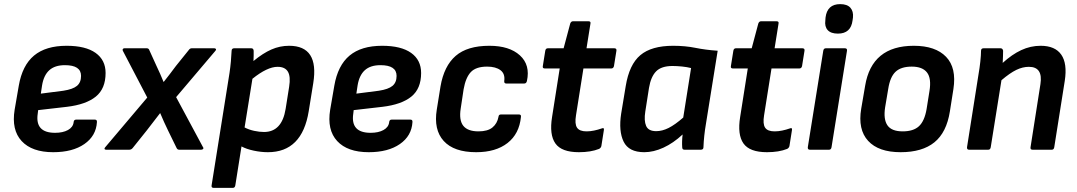

<svg xmlns="http://www.w3.org/2000/svg" viewBox="-20 -726 5222 931"><path d="M238 12Q135 12 85 -42Q35 -96 51 -194L71 -310Q88 -409 145 -456.5Q202 -504 303 -504Q395 -504 443.5 -469.5Q492 -435 492 -372Q492 -296 444.5 -257.5Q397 -219 304 -208L165 -192L163 -175Q149 -82 247 -82Q285 -82 309.5 -95.5Q334 -109 337 -133Q338 -146 349 -146H440Q451 -146 450 -134Q446 -67 389 -27.5Q332 12 238 12ZM178 -272 287 -286Q333 -293 353 -309.5Q373 -326 373 -358Q373 -410 295 -410Q246 -410 219 -385.5Q192 -361 184 -312Z M495 0Q488 0 487 -4Q486 -8 491 -13L694 -253L576 -479Q573 -484 575.5 -488Q578 -492 583 -492H691Q701 -492 704 -483L739 -406Q748 -387 756.5 -368Q765 -349 773 -329H774Q789 -348 804 -367.5Q819 -387 833 -406L895 -483Q901 -492 910 -492H1019Q1025 -492 1027 -488Q1029 -484 1024 -479L834 -255L964 -13Q968 -8 965 -4Q962 0 955 0H849Q840 0 836 -9L795 -93Q785 -114 775.5 -134.5Q766 -155 757 -177H756Q723 -135 692 -94L624 -9Q617 0 607 0Z M1016 185Q1004 185 1006 173L1093 -373Q1097 -400 1099.5 -428Q1102 -456 1103 -479Q1103 -492 1116 -492H1198Q1209 -492 1210 -480Q1210 -471 1210 -457Q1210 -443 1209 -430Q1255 -468 1296 -486Q1337 -504 1382 -504Q1528 -504 1499 -323L1477 -187Q1445 12 1279 12Q1246 12 1210.5 4.5Q1175 -3 1151 -16L1121 173Q1119 185 1109 185ZM1326 -402Q1276 -402 1204 -344L1166 -108Q1187 -97 1212.5 -91.5Q1238 -86 1260 -86Q1347 -86 1365 -198L1382 -305Q1390 -355 1376 -378.5Q1362 -402 1326 -402Z M1768 12Q1665 12 1615 -42Q1565 -96 1581 -194L1601 -310Q1618 -409 1675 -456.5Q1732 -504 1833 -504Q1925 -504 1973.5 -469.5Q2022 -435 2022 -372Q2022 -296 1974.5 -257.5Q1927 -219 1834 -208L1695 -192L1693 -175Q1679 -82 1777 -82Q1815 -82 1839.5 -95.5Q1864 -109 1867 -133Q1868 -146 1879 -146H1970Q1981 -146 1980 -134Q1976 -67 1919 -27.5Q1862 12 1768 12ZM1708 -272 1817 -286Q1863 -293 1883 -309.5Q1903 -326 1903 -358Q1903 -410 1825 -410Q1776 -410 1749 -385.5Q1722 -361 1714 -312Z M2289 12Q2181 12 2131.5 -42.5Q2082 -97 2098 -195L2116 -307Q2133 -406 2189.5 -455Q2246 -504 2353 -504Q2450 -504 2501 -457.5Q2552 -411 2535 -333Q2532 -321 2522 -321H2435Q2424 -321 2425 -333Q2430 -368 2407 -385.5Q2384 -403 2342 -403Q2288 -403 2263 -376.5Q2238 -350 2228 -293L2214 -200Q2205 -143 2226.5 -116Q2248 -89 2300 -89Q2345 -89 2368 -108Q2391 -127 2397 -159Q2398 -171 2409 -171H2496Q2508 -171 2506 -159Q2498 -77 2441 -32.5Q2384 12 2289 12Z M2787 12Q2703 12 2673 -30.5Q2643 -73 2657 -159L2694 -394H2622Q2610 -394 2612 -405L2624 -480Q2626 -492 2637 -492H2713L2745 -612Q2749 -623 2759 -623H2833Q2846 -623 2843 -611L2824 -492H2958Q2971 -492 2969 -480L2957 -405Q2954 -394 2944 -394H2809L2773 -167Q2766 -125 2778 -107Q2790 -89 2824 -89Q2842 -89 2861 -93Q2880 -97 2897 -103Q2911 -109 2908 -94L2896 -18Q2894 -9 2885 -4Q2845 12 2787 12Z M3104 12Q3029 12 3004 -39Q2979 -90 2992 -175L3014 -308Q3031 -413 3085 -458.5Q3139 -504 3244 -504Q3303 -504 3352 -494Q3401 -484 3460 -480L3403 -125Q3398 -96 3395 -67.5Q3392 -39 3391 -12Q3391 0 3378 0H3299Q3288 0 3288 -12Q3287 -26 3287.5 -42Q3288 -58 3290 -74Q3245 -32 3197 -10Q3149 12 3104 12ZM3162 -90Q3191 -90 3222 -105.5Q3253 -121 3293 -156L3331 -396Q3312 -401 3287 -403.5Q3262 -406 3241 -406Q3187 -406 3161.5 -380Q3136 -354 3127 -300L3109 -185Q3102 -141 3113 -115.5Q3124 -90 3162 -90Z M3699 12Q3615 12 3585 -30.5Q3555 -73 3569 -159L3606 -394H3534Q3522 -394 3524 -405L3536 -480Q3538 -492 3549 -492H3625L3657 -612Q3661 -623 3671 -623H3745Q3758 -623 3755 -611L3736 -492H3870Q3883 -492 3881 -480L3869 -405Q3866 -394 3856 -394H3721L3685 -167Q3678 -125 3690 -107Q3702 -89 3736 -89Q3754 -89 3773 -93Q3792 -97 3809 -103Q3823 -109 3820 -94L3808 -18Q3806 -9 3797 -4Q3757 12 3699 12Z M3907 0Q3896 0 3897 -12L3972 -480Q3974 -492 3985 -492H4076Q4089 -492 4087 -480L4012 -12Q4010 0 4000 0ZM4043 -563Q4009 -563 3993.5 -580Q3978 -597 3982 -627L3983 -641Q3991 -706 4054 -706Q4088 -706 4103.5 -688.5Q4119 -671 4116 -641L4114 -627Q4106 -563 4043 -563Z M4347 12Q4240 12 4189.5 -43Q4139 -98 4156 -199L4175 -310Q4207 -504 4411 -504Q4516 -504 4567.5 -450.5Q4619 -397 4603 -294L4586 -186Q4570 -84 4511 -36Q4452 12 4347 12ZM4357 -89Q4409 -89 4436 -114Q4463 -139 4473 -197L4487 -285Q4497 -346 4475 -374.5Q4453 -403 4401 -403Q4349 -403 4322.5 -378Q4296 -353 4287 -295L4272 -206Q4263 -148 4283 -118.5Q4303 -89 4357 -89Z M4679 0Q4668 0 4669 -12L4725 -367Q4730 -395 4733.5 -427Q4737 -459 4737 -480Q4737 -492 4750 -492H4831Q4842 -492 4844 -480Q4844 -471 4843.5 -454.5Q4843 -438 4842 -421Q4887 -462 4932 -483Q4977 -504 5026 -504Q5096 -504 5126 -461Q5156 -418 5143 -334L5092 -12Q5090 0 5080 0H4987Q4975 0 4977 -12L5025 -318Q5038 -402 4969 -402Q4939 -402 4908 -387Q4877 -372 4836 -337L4784 -12Q4782 0 4772 0Z"/></svg>

Font: Sofia Sans
Style: Bold Italic
Weight: 700
Italic angle: -9°
Designer: Botio Nikoltchev, Ani Petrova
Foundry: lettersoup
Version: Version 4.101; ttfautohint (v1.8.4.7-5d5b)